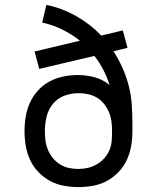

<svg xmlns="http://www.w3.org/2000/svg" viewBox="-20 -755 640 783"><path d="M300 8Q270 8 240 2.5Q210 -3 183.5 -17.5Q157 -32 136 -54Q115 -76 102.5 -103.5Q90 -131 85 -160.5Q80 -190 80 -220Q80 -250 85 -280Q90 -310 102.5 -337Q115 -364 135.5 -386.5Q156 -409 182.5 -423Q209 -437 238.5 -443Q268 -449 298 -449Q333 -449 367 -439.5Q401 -430 427 -408Q417 -440 401.5 -470Q386 -500 365 -527L140 -474L121 -545L306 -589Q272 -616 233 -635Q194 -654 152 -663L169 -735Q233 -722 290.5 -689.5Q348 -657 393 -610L481 -631L500 -560L443 -546Q464 -513 480 -477Q496 -441 505.5 -403Q515 -365 517.5 -326Q520 -287 520 -248V-221Q520 -190 515 -160.5Q510 -131 497.5 -103.5Q485 -76 464 -54Q443 -32 416.5 -17.5Q390 -3 360 2.5Q330 8 300 8ZM300 -66Q320 -66 339 -70.5Q358 -75 375 -85Q392 -95 405.5 -110Q419 -125 426.5 -143Q434 -161 435.5 -181Q437 -201 437 -220Q437 -240 434.5 -259.5Q432 -279 424.5 -297Q417 -315 404.5 -331Q392 -347 375 -357Q358 -367 338.5 -371Q319 -375 300 -375Q270 -375 242 -364.5Q214 -354 195.5 -331Q177 -308 170 -279Q163 -250 163 -221Q163 -201 165.5 -181.5Q168 -162 175.5 -144Q183 -126 195.5 -110.5Q208 -95 225 -84.5Q242 -74 261 -70Q280 -66 300 -66Z"/></svg>

Font: Nova Nerd Font
Style: Regular
Weight: 400
Designer: Belleve Invis
Foundry: Belleve Invis
Version: Version 24.1.4; ttfautohint (v1.8.4);Nerd Fonts 3.1.1